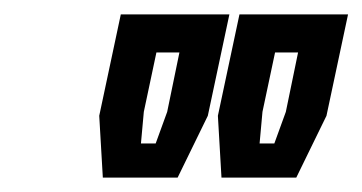

<svg xmlns="http://www.w3.org/2000/svg" viewBox="-20 -720 504 267"><path d="M123 -473 118 -559 148 -700H299L269 -559L227 -473ZM176 -520.5H196.5L212.5 -564.5L229.5 -647H197.5L180 -564.5ZM288 -473 283 -559 313 -700H464L434 -559L392 -473ZM341 -520.5H361.5L377.5 -564.5L394.5 -647H362.5L345 -564.5Z"/></svg>

Font: Tourney SemiBold
Style: Italic
Weight: 600
Italic angle: -12°
Version: Version 1.015